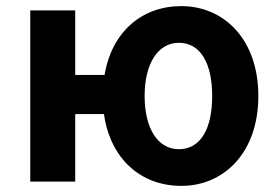

<svg xmlns="http://www.w3.org/2000/svg" viewBox="-20 -594 909 628"><path d="M565 -106C496 -106 453 -174 453 -280C453 -385 496 -454 565 -454C637 -454 674 -385 674 -280C674 -174 637 -106 565 -106ZM573 14C712 14 825 -94 825 -280C825 -466 712 -574 573 -574C445 -574 346 -491 322 -349H226V-560H79V0H226V-221H320C341 -73 442 14 573 14Z"/></svg>

Font: Source Han Sans JP
Style: Bold
Weight: 700
Designer: Ryoko NISHIZUKA 西塚涼子 (kana, bopomofo & ideographs); Paul D. Hunt (Latin, Greek & Cyrillic); Sandoll Communications 산돌커뮤니
Foundry: Adobe
Version: Version 2.002;hotconv 1.0.116;makeotfexe 2.5.65601